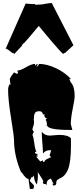

<svg xmlns="http://www.w3.org/2000/svg" viewBox="-20 -1162 539 1283"><path d="M151.4 -1138.2 199.2 -1134.3Q204.6 -1134.3 210.4 -1135.7L216.3 -1130.4Q235.4 -1130.4 270.5 -1133.3L269.5 -1134.3Q312 -1141.6 322.3 -1141.6L330.6 -1140.6L327.6 -1138.2L470.7 -859.9L413.1 -806.6L410.2 -808.6L402.3 -801.3Q384.3 -815.9 327.9 -882.1Q271.5 -948.2 238.8 -988.8Q175.3 -911.6 142.1 -875L140.1 -875.5L126 -859.9L127.9 -857.9L75.7 -801.3L67.9 -808.6L64.5 -806.6Q63.5 -807.1 57.6 -811.8Q51.8 -816.4 47.1 -820.1Q42.5 -823.7 36.6 -828.1Q22.9 -836.9 18.1 -836.9ZM209.5 -1137.2Q209.5 -1137.2 211.4 -1137.2L210.4 -1135.7Q210.4 -1136.7 209.5 -1137.2ZM208 -1138.2 209.5 -1137.2Q208 -1137.2 208 -1138.2ZM453.1 -332.5 463.4 -293.9H441.4Q296.4 -293.9 294.4 -325.7L290.5 -318.8Q293.5 -326.2 293.5 -336.4Q293.5 -346.7 285.2 -362.3L294.4 -373H285.2L276.4 -385.3V-400.4L267.1 -396Q264.6 -418.9 242.2 -418.9Q219.7 -418.9 212.9 -405.8Q206.1 -392.6 206.1 -363.8L204.1 -365.2Q207.5 -358.4 207.5 -348.6L206.1 -330.1Q205.1 -325.7 200.9 -314.7Q196.8 -303.7 196.8 -293.9L206.1 -282.2L196.8 -260.7Q204.6 -243.2 209.5 -203.6Q214.4 -164.1 223.6 -147H214.4V-136.7Q230.5 -136.7 230.5 -124.5H228.5Q223.6 -124.5 223.6 -112.8L249 -83L267.1 -90.3V-81.1L276.4 -80.1Q276.4 -92.8 305.7 -104.5Q317.4 -108.9 320.8 -112.8L311 -124.5Q320.8 -149.9 320.8 -155.8V-158.2H311Q285.2 -158.2 267.1 -136.7Q267.1 -160.6 262.9 -208.7Q258.8 -256.8 258.8 -282.2Q277.8 -255.9 314 -255.9L374.5 -260.7Q433.6 -260.7 454.1 -237.8V-185.5Q454.1 -80.6 434.6 -30.3Q415.5 17.6 375.5 31.7Q373 36.1 367.2 37.6Q355.5 40.5 355.5 67.4Q355.5 74.7 337.9 78.6L329.1 65.9L337.9 67.4L319.8 30.8Q302.7 38.1 297.4 46.1Q292 54.2 292 61.8Q292 69.3 292.7 73Q293.5 76.7 293.5 79.6Q293.5 67.4 276.4 67.4Q269 67.4 266.1 56.6L269 52.2Q269 44.4 258.5 28.3Q248 12.2 240.7 0.7Q233.4 -10.7 232.4 -11.7Q233.4 -6.3 233.4 14.4Q233.4 35.2 226.6 70.3Q218.8 63.5 212.4 44.7Q206.1 25.9 206.1 10.7L196.8 22.5H188L189.9 23.4L179.2 44.4Q179.2 50.3 193.1 61.8Q207 73.2 207 81.5Q207 89.8 204.6 95.7Q202.1 101.6 194.8 101.1L179.2 100.1L170.4 33.2Q160.2 33.2 151.9 24.2Q143.6 15.1 139.9 10.7Q136.2 6.3 130.6 -2Q125 -10.3 123.5 -11.7L121.1 -10.3Q73.7 -122.1 73.7 -225.6Q73.7 -250.5 54 -372.8Q34.2 -495.1 34.2 -560.1Q34.2 -585.9 45.4 -600.1L47.9 -594.2L49.8 -596.7L45.4 -633.8Q53.7 -653.8 73.7 -678.2L94.7 -667.5L101.1 -678.2L94.7 -690.4Q115.7 -690.4 153.3 -712.6Q190.9 -734.9 214.4 -734.9V-724.6Q219.2 -724.6 222.2 -729.7Q225.1 -734.9 232.4 -734.9L223.6 -712.9Q240.7 -728 240.7 -734.9Q293 -734.9 353.5 -706.5Q414.1 -678.2 454.1 -633.8H442.9L454.1 -608.9V-610.8Q479 -582.5 479 -520.5Q479 -499 466.1 -436Q453.1 -373 453.1 -332.5ZM223.6 -112.8 232.4 -124.5Q232.4 -112.8 223.6 -112.8ZM232.4 -124.5H230.5L232.4 -132.3ZM290.5 -318.8Q288.1 -314 286.6 -312.5ZM286.1 -311.5 285.2 -310.1Z"/></svg>

Font: Butcherman Caps
Style: Regular
Weight: 400
Version: Version 001.003